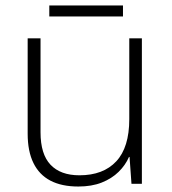

<svg xmlns="http://www.w3.org/2000/svg" viewBox="-20 -671 628 701"><path d="M498 -531V0H460L453 -98H451Q438 -68 413 -43.5Q388 -19 351.5 -4.5Q315 10 266 10Q205 10 164 -11.5Q123 -33 102 -76Q81 -119 81 -183V-531H128V-188Q128 -108 164.5 -69.5Q201 -31 270 -31Q357 -31 404.5 -82Q452 -133 452 -236V-531ZM429 -651V-611H160V-651Z"/></svg>

Font: Noto Sans Syriac Eastern ExtraLight
Style: Regular
Weight: 250
Designer: Patrick Giasson and the Monotype Design Team
Foundry: Monotype Imaging Inc.
Version: Version 3.001